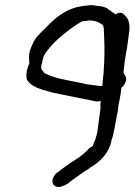

<svg xmlns="http://www.w3.org/2000/svg" viewBox="-20 -511 528 751"><path d="M97 -312C91 -295 94 -275 95 -264C91 -255 87 -244 85 -234C83 -221 82 -208 86 -198C98 -179 121 -168 146 -160L189 -148C246 -137 300 -125 357 -114H359C365 -115 365 -114 374 -116C370 -88 376 -101 371 -71C371 -64 369 -57 368 -49C367 -44 361 3 361 3C361 3 361 4 360 8C359 15 357 21 355 26V27C353 38 346 47 343 60C343 62 335 64 329 69C317 82 306 92 291 103C266 119 240 136 215 156L204 164H203C188 177 176 202 194 216C209 227 231 215 242 209H243C263 192 285 178 308 161C317 156 324 152 332 145C369 123 407 91 417 34C419 28 422 21 423 14C424 12 424 7 425 4L428 -9C430 -23 437 -58 440 -73C443 -88 441 -84 443 -98L447 -117C452 -144 452 -143 455 -168C462 -173 468 -180 472 -193C475 -201 474 -209 470 -214L463 -227C465 -246 467 -266 470 -286L472 -296C478 -328 482 -360 486 -393C488 -413 484 -436 472 -447C463 -458 453 -468 431 -455C431 -455 430 -455 430 -456C425 -462 416 -463 412 -470H411C408 -472 402 -475 399 -479C387 -484 376 -487 360 -488C351 -490 342 -491 335 -491H334C328 -490 321 -489 316 -489H315C308 -488 301 -487 295 -486C251 -479 213 -454 185 -428C175 -419 168 -412 158 -401C151 -395 142 -387 134 -377C116 -361 105 -337 97 -312ZM142 -258 145 -265 146 -274C147 -278 149 -282 150 -288L155 -299C168 -318 182 -335 199 -351C218 -369 237 -384 258 -400H259C271 -410 285 -418 300 -427L304 -428C308 -428 312 -429 315 -429H316C319 -430 323 -430 330 -431C352 -431 371 -423 383 -412C387 -404 386 -391 387 -375V-372C390 -320 389 -282 385 -222C383 -213 383 -204 382 -194C381 -187 381 -180 380 -174C380 -174 376 -175 374 -175H368C365 -175 360 -176 354 -177C339 -179 321 -180 308 -184L280 -190C239 -198 196 -205 165 -220L155 -224L147 -234C141 -239 140 -244 142 -258Z"/></svg>

Font: Scribbler
Style: BdIta
Weight: 700
Designer: Mew Too
Foundry: Cannot Into Space Fonts
Version: Version 1.001